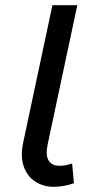

<svg xmlns="http://www.w3.org/2000/svg" viewBox="-20 -710 348 740"><path d="M265 -4Q246 3 226 6.5Q206 10 188 10Q148 10 117 -9.5Q86 -29 72 -67Q58 -105 69 -159L182 -690H278L164 -155Q155 -113 167 -92Q179 -71 210 -71Q221 -71 232.5 -73Q244 -75 258 -80Z"/></svg>

Font: Radio Canada
Style: Italic
Weight: 400
Italic angle: -12°
Designer: Charles Daoud, Etienne Aubert Bonn, Alexandre Saumier Demers, Jacques Le Bailly
Foundry: Radio-Canada
Version: Version 2.104;gftools[0.9.28.dev5+ged2979d]